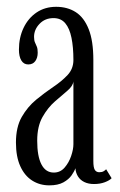

<svg xmlns="http://www.w3.org/2000/svg" viewBox="-20 -548 360 578"><path d="M128.5 10Q99.5 10 76.8 -4.5Q54 -19 41 -47.8Q28 -76.5 28 -119Q28 -165.5 45.5 -196Q63 -226.5 88.8 -247.8Q114.5 -269 140.2 -286.2Q166 -303.5 183.5 -322.2Q201 -341 201 -367.5Q201 -406 195.2 -434.2Q189.5 -462.5 176.5 -478Q163.5 -493.5 141 -493.5Q115.5 -493.5 99 -476.2Q82.5 -459 82.5 -437Q82.5 -426 85.5 -419.8Q88.5 -413.5 91 -407.2Q93.5 -401 93.5 -389.5Q93.5 -374 86.2 -364Q79 -354 65 -354Q51.5 -354 44.2 -366Q37 -378 37 -398.5Q37 -435 51 -464.2Q65 -493.5 90.2 -510.5Q115.5 -527.5 149 -527.5Q183 -527.5 208 -511.5Q233 -495.5 247 -460.2Q261 -425 261 -367.5V-63.5Q261 -43.5 265.5 -36.5Q270 -29.5 279 -29.5Q287 -29.5 292 -32.5Q297 -35.5 299.5 -38.5L316 -11.5Q310 -5 295.8 0.5Q281.5 6 263 6Q246 6 233.8 0Q221.5 -6 214.8 -16.8Q208 -27.5 207 -41.5Q204 -32.5 195.5 -20.2Q187 -8 170.8 1Q154.5 10 128.5 10ZM142 -28.5Q161.5 -28.5 174.5 -43.5Q187.5 -58.5 194.2 -78.5Q201 -98.5 201 -114V-303Q199.5 -289 183 -275Q166.5 -261 145.2 -242.5Q124 -224 108 -195.8Q92 -167.5 92 -124.5Q92 -77.5 104.8 -53Q117.5 -28.5 142 -28.5Z"/></svg>

Font: Imbue Light
Style: Regular
Weight: 300
Designer: Tyler Finck
Foundry: Etcetera Type Company
Version: Version 1.102